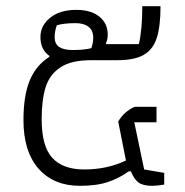

<svg xmlns="http://www.w3.org/2000/svg" viewBox="-20 -596 599 622"><path d="M56 -207Q56 -285 76 -334.5Q96 -384 140 -412V-415Q111 -435 111 -476Q111 -513 142.5 -538.5Q174 -564 227 -564Q275 -564 302 -542Q329 -520 329 -484Q329 -467 323 -456L325 -453H430Q441 -502 441 -576H500Q500 -511 488 -473.5Q476 -436 446 -418.5Q416 -401 361 -401H275Q211 -401 176 -378Q141 -355 128 -314Q115 -273 115 -209Q115 -122 149.5 -84.5Q184 -47 253 -47Q327 -47 388 -76L363 -202Q381 -234 416 -250H487V-200H415L447 -47L512 -36V2Q488 6 473 6Q443 6 428.5 -5Q414 -16 404 -41H397Q367 -19 330 -6.5Q293 6 239 6Q154 6 105 -49.5Q56 -105 56 -207ZM276 -440Q282 -457 282 -474Q282 -497 267 -509Q252 -521 225 -521Q186 -521 164 -514Q157 -494 157 -476Q157 -454 171.5 -444Q186 -434 215 -434Q254 -434 276 -440Z"/></svg>

Font: Athiti
Style: Regular
Weight: 400
Designer: CadsonDemak Team
Foundry: CadsonDemak
Version: Version 1.032